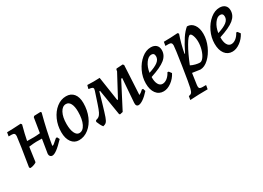

<svg xmlns="http://www.w3.org/2000/svg" viewBox="-16 -1148 2829 2062"><g transform="rotate(-30 1399.0 -116.5)"><path d="M498 -104Q438 -41 401.5 -14.5Q365 12 342 12Q326 12 316.5 1Q307 -10 307 -27L308 -37L335 -203L265 -204Q238 -204 174 -196L168 -157L149 -20Q147 -12 119 -1.5Q91 9 70 9L60 -3Q79 -116 96 -229.5Q113 -343 114 -362Q115 -383 106 -392.5Q97 -402 75 -402H37L45 -449Q103 -449 217 -456L227 -442Q199 -338 184 -260Q213 -259 268 -259Q295 -259 345 -264L374 -445L385 -456L464 -459L473 -449Q418 -240 393 -83L396 -79Q403 -79 414.5 -87.5Q426 -96 469 -134L483 -133Z M549 -158Q549 -241 581 -312Q613 -383 667 -425.5Q721 -468 785 -468Q845 -468 878.5 -427Q912 -386 912 -311Q912 -223 880.5 -149Q849 -75 794 -31.5Q739 12 674 12Q617 12 583 -34Q549 -80 549 -158ZM816 -260Q816 -324 797 -360Q778 -396 743 -396Q698 -396 670 -343.5Q642 -291 642 -205Q642 -135 661.5 -94Q681 -53 714 -53Q760 -53 788 -109.5Q816 -166 816 -260Z M1553 -91Q1512 -45 1475.5 -20Q1439 5 1415 5Q1399 5 1391 -7Q1383 -19 1385 -42L1407 -335H1394L1229 -17L1192 -9L1184 -17L1132 -335H1123L1084 -200Q1055 -101 1041 -61.5Q1027 -22 1012.5 -7.5Q998 7 972 12Q949 -17 930 -67L937 -84Q962 -89 976.5 -100Q991 -111 1005 -138.5Q1019 -166 1038 -224L1084 -363Q1089 -378 1089 -385Q1089 -398 1077.5 -404Q1066 -410 1037 -413L1034 -418L1045 -458Q1099 -456 1122 -456Q1146 -456 1198 -458L1243 -158H1252L1395 -425L1398 -444L1405 -454L1484 -459L1495 -446L1476 -89L1479 -86Q1505 -100 1529 -124L1543 -122Z M1686 -187Q1684 -131 1702 -97.5Q1720 -64 1753 -64Q1782 -64 1810.5 -86Q1839 -108 1859 -147L1874 -145L1897 -114Q1869 -59 1820 -23.5Q1771 12 1723 12Q1665 12 1631 -33.5Q1597 -79 1597 -157Q1597 -234 1631.5 -306Q1666 -378 1721 -423Q1776 -468 1835 -468Q1878 -468 1902 -445.5Q1926 -423 1926 -383Q1926 -319 1871 -274Q1816 -229 1686 -187ZM1689 -237Q1768 -262 1803.5 -290Q1839 -318 1839 -356Q1839 -397 1802 -397Q1765 -397 1732 -350.5Q1699 -304 1689 -237Z M1986 124Q1997 80 2029 -127.5Q2061 -335 2061 -364Q2061 -384 2051.5 -393Q2042 -402 2020 -402H1981L1989 -449Q2069 -449 2163 -456L2174 -443Q2136 -334 2117 -227L2122 -224Q2171 -323 2208.5 -379Q2246 -435 2286 -468Q2338 -468 2369 -425Q2400 -382 2400 -311Q2400 -237 2367 -163Q2334 -89 2283 -41.5Q2232 6 2180 6L2084 -8L2064 131Q2063 137 2063 148Q2063 166 2072.5 173Q2082 180 2106 180H2148L2149 186L2141 228Q2029 228 1922 235L1930 190Q1954 188 1965.5 174.5Q1977 161 1986 124ZM2104 -90Q2128 -77 2159.5 -69Q2191 -61 2213 -61Q2236 -61 2258.5 -91Q2281 -121 2295 -168.5Q2309 -216 2309 -264Q2309 -307 2297 -340.5Q2285 -374 2269 -374Q2247 -374 2200 -293.5Q2153 -213 2104 -90Z M2539 -187Q2537 -131 2555 -97.5Q2573 -64 2606 -64Q2635 -64 2663.5 -86Q2692 -108 2712 -147L2727 -145L2750 -114Q2722 -59 2673 -23.5Q2624 12 2576 12Q2518 12 2484 -33.5Q2450 -79 2450 -157Q2450 -234 2484.5 -306Q2519 -378 2574 -423Q2629 -468 2688 -468Q2731 -468 2755 -445.5Q2779 -423 2779 -383Q2779 -319 2724 -274Q2669 -229 2539 -187ZM2542 -237Q2621 -262 2656.5 -290Q2692 -318 2692 -356Q2692 -397 2655 -397Q2618 -397 2585 -350.5Q2552 -304 2542 -237Z"/></g></svg>

Font: Alegreya Medium
Style: Italic
Weight: 500
Italic angle: -7°
Designer: Juan Pablo del Peral
Foundry: Huerta Tipografica
Version: Version 2.008; ttfautohint (v1.8)